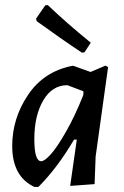

<svg xmlns="http://www.w3.org/2000/svg" viewBox="-20 -727 487 755"><path d="M168 -707Q240 -638 337 -559L312 -521L302 -520Q222 -573 124 -644L122 -654L158 -706ZM264 -468H269L336 -444L395 -469L405 -463L356 -111L352 -3L256 4L282 -178H271Q206 -67 131 8H115Q28 -33 28 -153Q28 -261 90 -353.5Q152 -446 264 -468ZM115 -180Q115 -93 142 -93Q155 -93 179.5 -120Q204 -147 239.5 -209Q275 -271 307 -352L308 -356V-368L245 -392Q185 -392 150 -332Q115 -272 115 -180Z"/></svg>

Font: Alegreya Sans Medium
Style: Italic
Weight: 500
Italic angle: -7°
Designer: Juan Pablo del Peral
Foundry: Huerta Tipografica
Version: Version 2.007